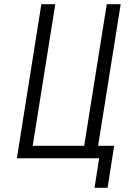

<svg xmlns="http://www.w3.org/2000/svg" viewBox="-20 -750 640 910"><path d="M428 140H490L521 -59H445L552 -730H486L379 -59H135L242 -730H176L60 0H450Z"/></svg>

Font: JetBrains Mono ExtraLight
Style: Italic
Weight: 240
Italic angle: -9°
Monospace: yes
Designer: Philipp Nurullin, Konstantin Bulenkov
Foundry: JetBrains
Version: Version 2.305